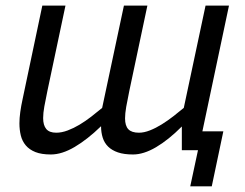

<svg xmlns="http://www.w3.org/2000/svg" viewBox="-20 -532 868 680"><path d="M211.9 -512.2 147.9 -210Q141.1 -178.2 137 -154.8Q132.8 -131.3 132.8 -113.8Q132.8 -88.4 143.8 -75.2Q154.8 -62 179.2 -62Q198.7 -62 220 -70.1Q241.2 -78.1 262 -90.6Q282.7 -103 303 -118.7Q323.2 -134.3 341.8 -149.9L418.9 -512.2H502L438 -210Q431.2 -177.7 427 -153.6Q422.9 -129.4 422.9 -112.8Q422.9 -86.4 434.6 -74.2Q446.3 -62 472.2 -62Q490.2 -62 511.2 -70.3Q532.2 -78.6 553 -91.6Q573.7 -104.5 593.8 -120.1Q613.8 -135.7 630.9 -149.9L708 -512.2H791L696.8 -66.9H771L730 127.9H653.8L681.2 0H624V-84Q576.7 -36.6 532.7 -10.7Q488.8 15.1 451.2 15.1Q419.4 15.1 397.9 7.8Q376.5 0.5 363 -12.7Q349.6 -25.9 343.8 -44.4Q337.9 -63 337.9 -85Q289.6 -38.1 244.4 -11.5Q199.2 15.1 160.2 15.1Q127 15.1 105.5 6.6Q84 -2 71.3 -17.1Q58.6 -32.2 53.7 -52.2Q48.8 -72.3 48.8 -95.2Q48.8 -113.8 51.8 -135.3Q54.7 -156.7 60.1 -181.2L129.9 -512.2Z"/></svg>

Font: Lorenzo Sans
Style: Italic
Weight: 400
Italic angle: -12°
Foundry: Intel Corporation
Version: Version 1.00; ttfautohint (v1.5)